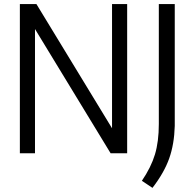

<svg xmlns="http://www.w3.org/2000/svg" viewBox="-20 -760 965 952"><path d="M535.5 -740H610.5V0H528.5L153.5 -616V0H78.5V-740H160.5L535.5 -124ZM683.5 136.5Q729 69.5 748.2 6Q767.5 -57.5 767.5 -145.5V-740H846.5V-135.5Q844 -45 819 25.5Q794 96 736 171.5Z"/></svg>

Font: Encode Sans Semi Condensed
Style: Regular
Weight: 400
Width: 4
Designer: Multiple Designers
Foundry: Impallari Type
Version: Version 2.000